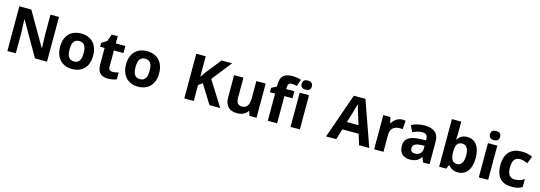

<svg xmlns="http://www.w3.org/2000/svg" viewBox="18 -1858 8323 2961"><g transform="rotate(15 4179.0 -377.5)"><path d="M723 0V-714H587V-376C589 -310 592 -245 594 -179H591L281 -714H90V0H225V-336C222 -404 219 -472 216 -540H220L531 0Z M1387 -274C1387 -455 1277 -556 1124 -556C959 -556 858 -455 858 -274C858 -92 968 10 1121 10C1285 10 1387 -92 1387 -274ZM1010 -274C1010 -382 1043 -436 1122 -436C1202 -436 1235 -382 1235 -274C1235 -166 1202 -110 1123 -110C1043 -110 1010 -166 1010 -274Z M1740 -109C1701 -109 1675 -129 1675 -171V-434H1828V-546H1675V-662H1580L1537 -547L1455 -497V-434H1526V-171C1526 -30 1599 10 1697 10C1753 10 1802 -1 1834 -15V-126C1803 -116 1773 -109 1740 -109Z M2440 -274C2440 -455 2330 -556 2177 -556C2012 -556 1911 -455 1911 -274C1911 -92 2021 10 2174 10C2338 10 2440 -92 2440 -274ZM2063 -274C2063 -382 2096 -436 2175 -436C2255 -436 2288 -382 2288 -274C2288 -166 2255 -110 2176 -110C2096 -110 2063 -166 2063 -274Z M3489 0 3238 -398 3487 -714H3319L3126 -471C3106 -443 3086 -415 3066 -387V-714H2915V0H3066V-255L3130 -301L3317 0Z M4068 -546H3919V-289C3919 -173 3892 -109 3801 -109C3740 -109 3713 -149 3713 -227V-546H3564V-190C3564 -50 3641 10 3758 10C3826 10 3891 -14 3926 -70H3934L3954 0H4068Z M4526 -434V-546H4397V-580C4397 -619 4415 -647 4457 -647C4491 -647 4517 -640 4540 -633L4578 -742C4548 -754 4499 -765 4441 -765C4323 -765 4248 -725 4248 -586V-546L4166 -506V-434H4248V0H4397V-434Z M4686 -760C4641 -760 4605 -743 4605 -687C4605 -632 4641 -614 4686 -614C4730 -614 4767 -632 4767 -687C4767 -743 4730 -760 4686 -760ZM4760 -546H4611V0H4760Z M5705 0H5868L5615 -717H5430L5178 0H5341L5393 -170H5653ZM5565 -463 5617 -297H5431L5482 -463C5489 -485 5513 -566 5523 -606C5533 -566 5555 -496 5565 -463Z M6251 -556C6178 -556 6120 -510 6088 -454H6081L6059 -546H5946V0H6095V-278C6095 -381 6169 -417 6246 -417C6259 -417 6280 -415 6290 -412L6301 -552C6289 -554 6266 -556 6251 -556Z M6604 -557C6527 -557 6453 -538 6395 -508L6444 -407C6495 -430 6545 -447 6598 -447C6651 -447 6683 -421 6683 -364V-340L6588 -337C6425 -331 6344 -279 6344 -163C6344 -45 6416 10 6513 10C6604 10 6647 -15 6694 -74H6698L6727 0H6831V-364C6831 -494 6750 -557 6604 -557ZM6625 -251 6683 -253V-208C6683 -138 6633 -99 6569 -99C6526 -99 6497 -116 6497 -162C6497 -214 6529 -248 6625 -251Z M7133 -583V-760H6984V0H7098L7123 -60H7133C7162 -24 7204 10 7284 10C7409 10 7494 -87 7494 -274C7494 -459 7410 -556 7288 -556C7209 -556 7162 -520 7133 -475H7127C7130 -497 7133 -542 7133 -583ZM7240 -437C7303 -437 7342 -383 7342 -276C7342 -169 7303 -111 7242 -111C7159 -111 7133 -169 7133 -275V-291C7135 -389 7162 -437 7240 -437Z M7692 -760C7647 -760 7611 -743 7611 -687C7611 -632 7647 -614 7692 -614C7736 -614 7773 -632 7773 -687C7773 -743 7736 -760 7692 -760ZM7766 -546H7617V0H7766Z M8144 10C8220 10 8264 -2 8310 -31V-158C8264 -128 8219 -111 8157 -111C8083 -111 8041 -162 8041 -271C8041 -381 8079 -436 8157 -436C8197 -436 8236 -423 8283 -404L8327 -519C8286 -539 8232 -556 8157 -556C7998 -556 7889 -470 7889 -270C7889 -76 7981 10 8144 10Z"/></g></svg>

Font: Noto Kufi Arabic
Style: Bold
Weight: 700
Designer: Monotype Design Team, David Williams, Khaled Hosny
Foundry: Google LLC
Version: Version 2.109